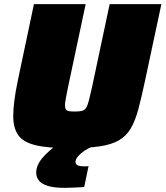

<svg xmlns="http://www.w3.org/2000/svg" viewBox="-20 -708 800 928"><path d="M314 8Q207 8 148.5 -7Q90 -22 67 -56.5Q44 -91 44 -147Q44 -180 49.5 -223Q55 -266 66 -318L144 -688H394L308 -283Q302 -252 298 -231.5Q294 -211 294 -198Q294 -185 299 -178.5Q304 -172 314.5 -170.5Q325 -169 342 -169Q363 -169 375.5 -172Q388 -175 395.5 -186Q403 -197 409 -220Q415 -243 424 -283L510 -688H760L681 -318Q664 -238 649 -181.5Q634 -125 612.5 -88Q591 -51 555 -30Q519 -9 461 -0.5Q403 8 314 8ZM293 200Q240 200 209.5 190Q179 180 167 163.5Q155 147 155 127Q155 91 184 56.5Q213 22 258 -10L428 0Q409 7 390 19.5Q371 32 358 46.5Q345 61 345 75Q345 85 354.5 90.5Q364 96 390 96Q392 96 396.5 96Q401 96 408 95L387 196Q369 197 341 198.5Q313 200 293 200Z"/></svg>

Font: Saira SemiExpanded Black
Style: Italic
Weight: 900
Width: 6
Italic angle: -12°
Designer: Hector Gatti with collaboration of the Omnibus-Type team
Foundry: Omnibus-Type
Version: Version 1.101